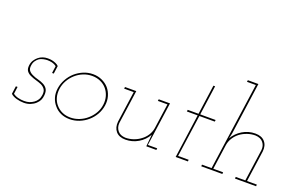

<svg xmlns="http://www.w3.org/2000/svg" viewBox="-91 -1115 2299 1487"><g transform="rotate(20 1058.0 -371.0)"><path d="M59 -26Q77 -9 107.5 -0.5Q138 8 168 8Q198 8 222.5 -2Q247 -12 264 -28Q280 -43 288.5 -60Q297 -77 299 -101Q302 -134 290.5 -152.5Q279 -171 258 -182Q237 -193 211.5 -199.5Q186 -206 165 -216Q144 -225 131.5 -240.5Q119 -256 124 -285Q127 -307 138 -322.5Q149 -338 163 -348Q177 -357 196 -361Q215 -365 228 -365Q249 -365 268 -360.5Q287 -356 304 -343L296 -284H310L319 -349Q310 -359 294 -366Q278 -373 263 -376Q247 -379 235.5 -379Q224 -379 224 -379Q205 -379 186 -372.5Q167 -366 151 -353Q135 -340 123.5 -322Q112 -304 109 -280Q105 -249 117.5 -232Q130 -215 151 -206Q172 -196 197 -189Q222 -182 243 -173Q264 -163 276 -146Q288 -129 284 -98Q281 -75 270.5 -58Q260 -41 244 -30Q227 -18 209 -12Q191 -6 166 -6Q141 -6 116.5 -12Q92 -18 74 -32L82 -91H68Z M378 -188Q372 -147 382.5 -112Q393 -77 416 -51Q438 -24 471 -9Q504 6 545 6Q585 6 623 -9Q661 -24 692 -51Q722 -77 742 -112Q762 -147 768 -188Q774 -228 763.5 -264Q753 -300 730 -327Q707 -353 673 -368.5Q639 -384 599 -384Q558 -384 521 -368.5Q484 -353 454 -327Q424 -300 404 -264Q384 -228 378 -188ZM392 -188Q397 -225 415.5 -258Q434 -291 462 -316Q490 -341 524.5 -355Q559 -369 597 -369Q634 -369 665.5 -355Q697 -341 718 -316Q739 -291 748.5 -258Q758 -225 753 -188Q748 -150 729 -117.5Q710 -85 682 -61Q654 -36 618.5 -22Q583 -8 546 -8Q508 -8 477.5 -22Q447 -36 426 -61Q405 -85 396 -117.5Q387 -150 392 -188Z M1176 0H1259L1261 -14H1184L1235 -375H1142L1140 -361H1219L1190 -155Q1185 -123 1167.5 -95.5Q1150 -68 1124 -49Q1098 -29 1066 -18Q1034 -7 1000 -7Q957 -9 936 -35.5Q915 -62 918 -98L957 -375H864L862 -361H941L905 -105Q900 -55 926.5 -24Q953 7 1006 7Q1062 7 1110 -21.5Q1158 -50 1185 -98L1181 -53Z M1504 -619 1470 -375H1381L1379 -361H1468L1418 0H1519L1520 -14H1433L1482 -361H1609L1611 -375H1484L1518 -619Z M1908 -14 1907 0H2081L2082 -14H2001L2037 -270Q2043 -320 2016.5 -351Q1990 -382 1937 -382Q1880 -382 1832 -353Q1784 -324 1757 -277L1767 -322L1827 -750H1740L1738 -736H1811L1709 -14H1630L1629 0H1803L1804 -14H1723L1752 -220Q1757 -252 1774.5 -279.5Q1792 -307 1818 -327Q1844 -346 1876 -357Q1908 -368 1942 -368Q1986 -366 2007 -339.5Q2028 -313 2024 -277L1987 -14Z"/></g></svg>

Font: Josefin Slab Thin Thin
Style: Italic
Weight: 250
Italic angle: -12°
Version: Version 2.000